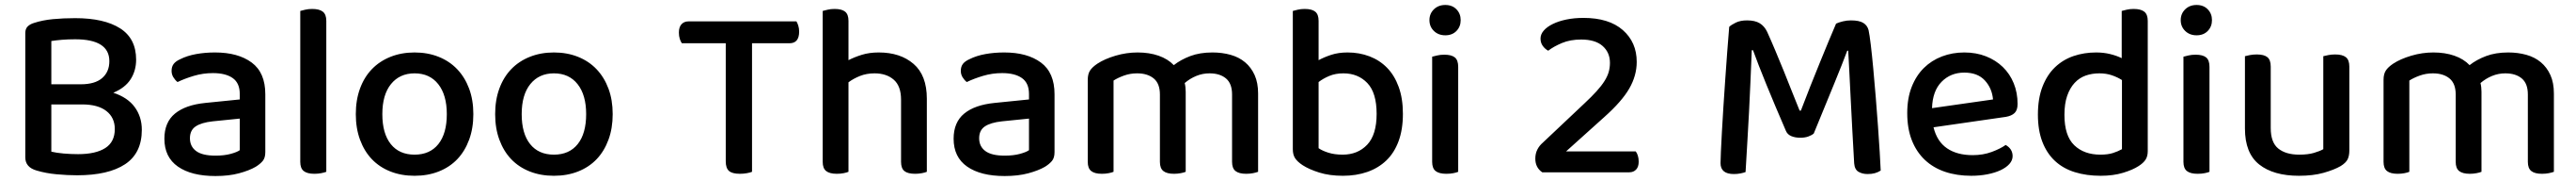

<svg xmlns="http://www.w3.org/2000/svg" viewBox="-20 -693 10389 728"><path d="M529 -453Q529 -409 507 -374.5Q485 -340 437 -320Q495 -301 523.5 -262Q552 -223 552 -171Q552 -77 484.5 -32.5Q417 12 291 12Q252 12 208.5 8Q165 4 128 -7Q82 -20 82 -60V-560Q82 -577 91.5 -586.5Q101 -596 118 -601Q152 -612 193.5 -616Q235 -620 283 -620Q400 -620 464.5 -579Q529 -538 529 -453ZM443 -174Q443 -220 409 -246.5Q375 -273 311 -273H187V-83Q208 -78 237 -75.5Q266 -73 295 -73Q366 -73 404.5 -97.5Q443 -122 443 -174ZM187 -354H306Q363 -354 392 -379Q421 -404 421 -447Q421 -535 283 -535Q254 -535 230 -533Q206 -531 187 -528Z M849 -67Q884 -67 910 -74Q936 -81 947 -89V-216L838 -205Q792 -200 769 -184.5Q746 -169 746 -137Q746 -104 771 -85.5Q796 -67 849 -67ZM847 -482Q940 -482 995 -441.5Q1050 -401 1050 -314V-81Q1050 -58 1039.5 -45.5Q1029 -33 1011 -22Q985 -7 944 4Q903 15 849 15Q752 15 697.5 -23Q643 -61 643 -135Q643 -201 685.5 -236Q728 -271 808 -279L947 -293V-315Q947 -359 918.5 -379Q890 -399 839 -399Q799 -399 762 -388Q725 -377 696 -363Q686 -371 679 -382.5Q672 -394 672 -408Q672 -425 680.5 -436Q689 -447 707 -455Q735 -469 771 -475.5Q807 -482 847 -482Z M1248 6Q1219 6 1205 -5Q1191 -16 1191 -42V-649Q1198 -651 1211 -654Q1224 -657 1239 -657Q1268 -657 1282 -646Q1296 -635 1296 -609V-2Q1288 1 1275.5 3.5Q1263 6 1248 6Z M1889 -234Q1889 -177 1872 -131Q1855 -85 1824.5 -53Q1794 -21 1750 -3.5Q1706 14 1652 14Q1598 14 1554 -3.5Q1510 -21 1479.5 -53Q1449 -85 1432 -131Q1415 -177 1415 -234Q1415 -291 1432 -337Q1449 -383 1480 -415Q1511 -447 1555 -464.5Q1599 -482 1652 -482Q1705 -482 1749 -464.5Q1793 -447 1824 -414.5Q1855 -382 1872 -336.5Q1889 -291 1889 -234ZM1652 -398Q1592 -398 1557 -355Q1522 -312 1522 -234Q1522 -156 1556 -113.5Q1590 -71 1652 -71Q1714 -71 1748 -113.5Q1782 -156 1782 -234Q1782 -311 1747.5 -354.5Q1713 -398 1652 -398Z M2451 -234Q2451 -177 2434 -131Q2417 -85 2386.5 -53Q2356 -21 2312 -3.5Q2268 14 2214 14Q2160 14 2116 -3.5Q2072 -21 2041.5 -53Q2011 -85 1994 -131Q1977 -177 1977 -234Q1977 -291 1994 -337Q2011 -383 2042 -415Q2073 -447 2117 -464.5Q2161 -482 2214 -482Q2267 -482 2311 -464.5Q2355 -447 2386 -414.5Q2417 -382 2434 -336.5Q2451 -291 2451 -234ZM2214 -398Q2154 -398 2119 -355Q2084 -312 2084 -234Q2084 -156 2118 -113.5Q2152 -71 2214 -71Q2276 -71 2310 -113.5Q2344 -156 2344 -234Q2344 -311 2309.5 -354.5Q2275 -398 2214 -398Z M3013 -519V-2Q3006 1 2992.5 3.5Q2979 6 2964 6Q2933 6 2920 -5.5Q2907 -17 2907 -44V-519H2730Q2725 -526 2721.5 -537Q2718 -548 2718 -562Q2718 -584 2728.5 -595.5Q2739 -607 2757 -607H3192Q3196 -601 3199.5 -590Q3203 -579 3203 -566Q3203 -519 3164 -519Z M3614 -292Q3614 -347 3584.5 -372.5Q3555 -398 3507 -398Q3475 -398 3448.5 -387.5Q3422 -377 3402 -362V-2Q3395 1 3382.5 3.5Q3370 6 3355 6Q3326 6 3312 -5Q3298 -16 3298 -42V-649Q3305 -651 3318 -654Q3331 -657 3346 -657Q3375 -657 3388.5 -646Q3402 -635 3402 -609V-451Q3425 -463 3455.5 -472.5Q3486 -482 3524 -482Q3611 -482 3664.5 -436Q3718 -390 3718 -296V-2Q3711 1 3698 3.5Q3685 6 3671 6Q3641 6 3627.5 -5Q3614 -16 3614 -42V-292Z M4032 -67Q4067 -67 4093 -74Q4119 -81 4130 -89V-216L4021 -205Q3975 -200 3952 -184.5Q3929 -169 3929 -137Q3929 -104 3954 -85.5Q3979 -67 4032 -67ZM4030 -482Q4123 -482 4178 -441.5Q4233 -401 4233 -314V-81Q4233 -58 4222.5 -45.5Q4212 -33 4194 -22Q4168 -7 4127 4Q4086 15 4032 15Q3935 15 3880.5 -23Q3826 -61 3826 -135Q3826 -201 3868.5 -236Q3911 -271 3991 -279L4130 -293V-315Q4130 -359 4101.5 -379Q4073 -399 4022 -399Q3982 -399 3945 -388Q3908 -377 3879 -363Q3869 -371 3862 -382.5Q3855 -394 3855 -408Q3855 -425 3863.5 -436Q3872 -447 3890 -455Q3918 -469 3954 -475.5Q3990 -482 4030 -482Z M4949 -313Q4949 -357 4924.5 -377.5Q4900 -398 4858 -398Q4830 -398 4804.5 -387.5Q4779 -377 4758 -359Q4760 -351 4761 -342Q4762 -333 4762 -324V-2Q4755 1 4742 3.5Q4729 6 4715 6Q4686 6 4672 -5Q4658 -16 4658 -42V-313Q4658 -357 4633 -377.5Q4608 -398 4566 -398Q4538 -398 4513 -389Q4488 -380 4471 -369V-2Q4464 1 4451.5 3.5Q4439 6 4424 6Q4395 6 4381 -5Q4367 -16 4367 -42V-372Q4367 -395 4376 -409Q4385 -423 4406 -437Q4435 -456 4479 -469Q4523 -482 4568 -482Q4615 -482 4652.5 -469Q4690 -456 4714 -431Q4742 -453 4780.5 -467.5Q4819 -482 4870 -482Q4909 -482 4943 -472.5Q4977 -463 5001.5 -442.5Q5026 -422 5040 -391Q5054 -360 5054 -317V-2Q5046 1 5033.5 3.5Q5021 6 5006 6Q4977 6 4963 -5Q4949 -16 4949 -42V-313Z M5415 -482Q5462 -482 5503 -466.5Q5544 -451 5574 -420.5Q5604 -390 5621 -343.5Q5638 -297 5638 -235Q5638 -172 5620.5 -125Q5603 -78 5571 -47.5Q5539 -17 5494.5 -1.5Q5450 14 5396 14Q5342 14 5300.5 1Q5259 -12 5233 -29Q5212 -43 5203 -57Q5194 -71 5194 -93V-649Q5201 -651 5214 -654Q5227 -657 5242 -657Q5271 -657 5284.5 -646Q5298 -635 5298 -609V-451Q5320 -463 5349 -472.5Q5378 -482 5415 -482ZM5398 -398Q5366 -398 5341 -387.5Q5316 -377 5298 -363V-97Q5312 -87 5337 -79Q5362 -71 5395 -71Q5456 -71 5494 -111Q5532 -151 5532 -235Q5532 -320 5494.5 -359Q5457 -398 5398 -398Z M5861 -2Q5854 1 5841.5 3.5Q5829 6 5813 6Q5784 6 5770 -5Q5756 -16 5756 -42V-465Q5764 -467 5776.5 -470Q5789 -473 5805 -473Q5834 -473 5847.5 -462Q5861 -451 5861 -424ZM5745 -612Q5745 -638 5763 -655.5Q5781 -673 5809 -673Q5837 -673 5854 -655.5Q5871 -638 5871 -612Q5871 -586 5854 -568.5Q5837 -551 5809 -551Q5781 -551 5763 -568.5Q5745 -586 5745 -612Z M6193 -538Q6193 -555 6206 -570Q6219 -585 6242.5 -596.5Q6266 -608 6297.5 -614.5Q6329 -621 6366 -621Q6469 -621 6525 -572Q6581 -523 6581 -444Q6581 -389 6551 -337Q6521 -285 6450 -222L6296 -84H6577Q6582 -78 6585.5 -67Q6589 -56 6589 -43Q6589 -22 6578.5 -11Q6568 0 6551 0H6200Q6172 -19 6172 -55Q6172 -75 6180 -91Q6188 -107 6202 -119L6370 -277Q6399 -304 6419 -326Q6439 -348 6451 -367Q6463 -386 6468 -403.5Q6473 -421 6473 -440Q6473 -482 6443.5 -508Q6414 -534 6357 -534Q6313 -534 6279.5 -520Q6246 -506 6224 -489Q6211 -496 6202 -508.5Q6193 -521 6193 -538Z M7295 -156Q7287 -149 7273 -144Q7259 -139 7241 -139Q7220 -139 7204.5 -145.5Q7189 -152 7183 -166Q7137 -272 7103.5 -354Q7070 -436 7050 -491H7045Q7042 -420 7039.5 -360.5Q7037 -301 7034 -244Q7031 -187 7027.5 -128Q7024 -69 7020 -1Q7012 2 6999.5 4.5Q6987 7 6973 7Q6919 7 6919 -37Q6919 -50 6920.5 -83Q6922 -116 6924.5 -161.5Q6927 -207 6930.5 -262Q6934 -317 6938 -373.5Q6942 -430 6946 -484.5Q6950 -539 6954 -585Q6962 -593 6980.5 -602Q6999 -611 7026 -611Q7058 -611 7077 -599.5Q7096 -588 7107 -565Q7123 -530 7140 -489.5Q7157 -449 7174 -407.5Q7191 -366 7207 -325Q7223 -284 7238 -248H7243Q7262 -298 7281.5 -347Q7301 -396 7319.5 -441Q7338 -486 7354.5 -526Q7371 -566 7385 -598Q7396 -603 7412 -607Q7428 -611 7445 -611Q7478 -611 7494.5 -601Q7511 -591 7516 -572Q7520 -554 7525 -512.5Q7530 -471 7535 -417Q7540 -363 7545 -302.5Q7550 -242 7554 -185.5Q7558 -129 7561 -81.5Q7564 -34 7565 -7Q7554 0 7541.5 3.5Q7529 7 7512 7Q7491 7 7475.5 -2Q7460 -11 7458 -36Q7454 -104 7450.5 -170Q7447 -236 7444 -295Q7441 -354 7438.5 -404Q7436 -454 7434 -489H7430Q7411 -438 7378.5 -359Q7346 -280 7295 -156Z M7778 -181Q7792 -124 7832.5 -96.5Q7873 -69 7936 -69Q7978 -69 8013 -82Q8048 -95 8069 -110Q8097 -94 8097 -65Q8097 -48 8084 -33.5Q8071 -19 8048.5 -8.5Q8026 2 7995.5 8Q7965 14 7930 14Q7872 14 7824.5 -2Q7777 -18 7743 -50Q7709 -82 7690.5 -129Q7672 -176 7672 -238Q7672 -298 7690 -343.5Q7708 -389 7739 -419.5Q7770 -450 7812 -466Q7854 -482 7902 -482Q7950 -482 7989.5 -466.5Q8029 -451 8057.5 -423.5Q8086 -396 8101.5 -358Q8117 -320 8117 -275Q8117 -250 8105 -238.5Q8093 -227 8070 -223ZM7902 -401Q7847 -401 7810.5 -364Q7774 -327 7772 -258L8018 -293Q8014 -338 7985 -369.5Q7956 -401 7902 -401Z M8434 -482Q8464 -482 8490.5 -475.5Q8517 -469 8537 -459V-649Q8544 -651 8557 -654Q8570 -657 8585 -657Q8614 -657 8628 -646Q8642 -635 8642 -609V-85Q8642 -64 8633 -50.5Q8624 -37 8605 -25Q8582 -10 8542.5 2Q8503 14 8452 14Q8395 14 8348 -0.5Q8301 -15 8268 -45.5Q8235 -76 8217 -122.5Q8199 -169 8199 -232Q8199 -297 8217.5 -344.5Q8236 -392 8268 -422.5Q8300 -453 8342.5 -467.5Q8385 -482 8434 -482ZM8538 -371Q8521 -382 8498 -390Q8475 -398 8447 -398Q8417 -398 8391.5 -389Q8366 -380 8347 -359.5Q8328 -339 8317 -307.5Q8306 -276 8306 -231Q8306 -147 8345.5 -109Q8385 -71 8451 -71Q8481 -71 8501.5 -77.5Q8522 -84 8538 -93Z M8891 -2Q8884 1 8871.5 3.5Q8859 6 8843 6Q8814 6 8800 -5Q8786 -16 8786 -42V-465Q8794 -467 8806.5 -470Q8819 -473 8835 -473Q8864 -473 8877.5 -462Q8891 -451 8891 -424ZM8775 -612Q8775 -638 8793 -655.5Q8811 -673 8839 -673Q8867 -673 8884 -655.5Q8901 -638 8901 -612Q8901 -586 8884 -568.5Q8867 -551 8839 -551Q8811 -551 8793 -568.5Q8775 -586 8775 -612Z M9034 -467Q9041 -469 9054 -471.5Q9067 -474 9082 -474Q9111 -474 9124.5 -463Q9138 -452 9138 -425V-178Q9138 -120 9168.5 -95.5Q9199 -71 9253 -71Q9288 -71 9312 -78Q9336 -85 9350 -93V-467Q9358 -469 9370.5 -471.5Q9383 -474 9398 -474Q9427 -474 9441 -463Q9455 -452 9455 -425V-88Q9455 -66 9448 -52Q9441 -38 9420 -25Q9394 -10 9351.5 2Q9309 14 9252 14Q9149 14 9091.5 -31.5Q9034 -77 9034 -176Z M10175 -313Q10175 -357 10150.5 -377.5Q10126 -398 10084 -398Q10056 -398 10030.5 -387.5Q10005 -377 9984 -359Q9986 -351 9987 -342Q9988 -333 9988 -324V-2Q9981 1 9968 3.5Q9955 6 9941 6Q9912 6 9898 -5Q9884 -16 9884 -42V-313Q9884 -357 9859 -377.5Q9834 -398 9792 -398Q9764 -398 9739 -389Q9714 -380 9697 -369V-2Q9690 1 9677.5 3.5Q9665 6 9650 6Q9621 6 9607 -5Q9593 -16 9593 -42V-372Q9593 -395 9602 -409Q9611 -423 9632 -437Q9661 -456 9705 -469Q9749 -482 9794 -482Q9841 -482 9878.5 -469Q9916 -456 9940 -431Q9968 -453 10006.5 -467.5Q10045 -482 10096 -482Q10135 -482 10169 -472.5Q10203 -463 10227.5 -442.5Q10252 -422 10266 -391Q10280 -360 10280 -317V-2Q10272 1 10259.5 3.5Q10247 6 10232 6Q10203 6 10189 -5Q10175 -16 10175 -42V-313Z"/></svg>

Font: Baloo Thambi 2 Medium
Style: Regular
Weight: 500
Designer: Aadarsh Rajan and Ek Type
Foundry: Ek Type
Version: Version 1.640;hotconv 1.0.111;makeotfexe 2.5.65597; ttfautoh